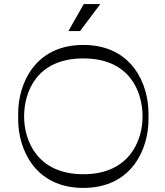

<svg xmlns="http://www.w3.org/2000/svg" viewBox="-20 -920 808 940"><path d="M390 -900 315 -768H372L471 -900ZM707 -366C707 -506 628 -700 388 -700C148 -700 69 -506 69 -366V-334C69 -194 148 0 388 0C628 0 707 -194 707 -334ZM388 -67C161 -67 98 -234 98 -349C98 -472 161 -634 388 -634C615 -634 678 -472 678 -349C678 -234 615 -67 388 -67Z"/></svg>

Font: Space Cowgirl Light
Style: Regular
Weight: 300
Designer: Valery Marier
Foundry: Valery Marier
Version: Version 1.000;hotconv 1.0.109;makeotfexe 2.5.65596